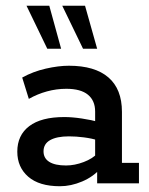

<svg xmlns="http://www.w3.org/2000/svg" viewBox="-20 -636 518 666"><path d="M188 10Q116 10 78 -23Q40 -56 40 -110Q40 -167 81.5 -198.5Q123 -230 203 -230Q230 -230 263.5 -225Q297 -220 326 -212L310 -201V-249Q310 -287 285 -307.5Q260 -328 210 -328Q176 -328 143 -319Q110 -310 80 -293L57 -367Q95 -388 139 -398Q183 -408 219 -408Q309 -408 356 -367.5Q403 -327 403 -248V-71H462V0H317V-64L330 -53Q304 -23 265 -6.5Q226 10 188 10ZM209 -62Q239 -62 270.5 -74Q302 -86 319 -105L310 -77V-174L326 -148Q298 -156 271 -159.5Q244 -163 219 -163Q177 -163 154 -150Q131 -137 131 -111Q131 -87 151 -74.5Q171 -62 209 -62ZM268 -467 196 -616H275L317 -467ZM144 -467 72 -616H151L192 -467Z"/></svg>

Font: Rokkitt Medium
Style: Regular
Weight: 500
Version: Version 3.103